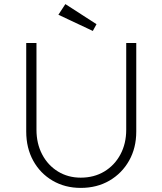

<svg xmlns="http://www.w3.org/2000/svg" viewBox="-20 -910 793 937"><path d="M374 7Q297 7 236.5 -28.5Q176 -64 142 -126Q108 -188 108 -268V-700H158V-277Q158 -209 186 -156Q214 -103 263 -73Q312 -43 374 -43Q439 -43 489 -73Q539 -103 567.5 -156Q596 -209 596 -277V-700H645V-268Q645 -188 610 -126Q575 -64 514 -28.5Q453 7 374 7ZM433 -759 265 -838 299 -890 451 -792Z"/></svg>

Font: Lexend ExtraLight
Style: Regular
Weight: 200
Designer: Bonnie Shaver-Troup, Thomas Jockin
Foundry: Lexend
Version: Version 1.007; ttfautohint (v1.8.3)